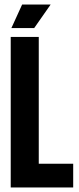

<svg xmlns="http://www.w3.org/2000/svg" viewBox="-20 -822 346 842"><path d="M27 0V-660H150V-104H301V0ZM130 -699H30L77 -802H202Z"/></svg>

Font: Bricolage Grotesque 48pt Condensed SemiBold
Style: Regular
Weight: 600
Width: 3
Designer: Mathieu Triay
Foundry: Atelier Triay
Version: Version 1.000; ttfautohint (v1.8.4.7-5d5b);gftools[0.9.32]